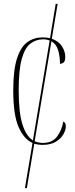

<svg xmlns="http://www.w3.org/2000/svg" viewBox="-20 -734 387 986"><path d="M199 10Q176 10 156 4L118 232H108L147 0Q103 -19 75.5 -81.5Q48 -144 48 -270Q48 -375 67.5 -434.5Q87 -494 121 -518Q155 -542 199 -542Q219 -542 237 -538L266 -714H276L246 -535Q281 -523 298 -496.5Q315 -470 315 -443Q315 -418 305.5 -412Q296 -406 288 -406Q288 -445 278.5 -476.5Q269 -508 244 -522L158 -9Q177 0 200 0Q248 0 272.5 -32Q297 -64 305 -110Q318 -104 318 -86Q318 -66 305 -43.5Q292 -21 265.5 -5.5Q239 10 199 10ZM76 -270Q76 -157 95 -96Q114 -35 149 -13L235 -526Q220 -532 202 -532Q164 -532 135.5 -509.5Q107 -487 91.5 -430.5Q76 -374 76 -270Z"/></svg>

Font: Noto Serif Display ExtraCondensed Thin
Style: Regular
Weight: 100
Width: 2
Designer: Monotype Design Team
Foundry: Monotype Imaging Inc.
Version: Version 2.009